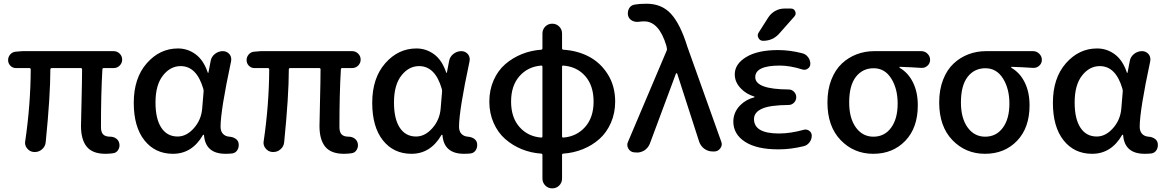

<svg xmlns="http://www.w3.org/2000/svg" viewBox="-20 -830 6383 1052"><path d="M557.6 12.7Q487.3 12.7 455.6 -25.9Q423.8 -64.5 423.8 -139.6Q423.8 -163.1 426.8 -277.3Q429.7 -391.6 429.7 -449.2Q429.7 -457 422.9 -457H263.7Q255.9 -457 255.9 -449.2Q255.9 -305.7 230.5 -51.8Q228.5 -27.3 210 -11.7Q193.4 2.9 170.9 2.9Q168.9 2.9 167 2.9Q143.6 2 128.9 -16.6Q117.2 -30.3 117.2 -48.8Q117.2 -52.7 118.2 -56.6Q147.5 -256.8 148.4 -449.2Q148.4 -457 140.6 -457H67.4Q49.8 -457 37.1 -469.7Q24.4 -482.4 24.4 -501Q24.4 -518.6 36.6 -532.2Q48.8 -545.9 67.4 -546.9L102.5 -549.8H602.5Q622.1 -549.8 635.7 -536.1Q649.4 -522.5 649.4 -503.4Q649.4 -484.4 635.7 -470.7Q622.1 -457 602.5 -457H547.9Q541 -457 541 -449.2Q533.2 -317.4 533.2 -133.8Q533.2 -105.5 545.4 -93.3Q557.6 -81.1 584 -81.1Q602.5 -81.1 616.7 -70.8Q630.9 -60.5 633.8 -43Q634.8 -38.1 634.8 -34.2Q634.8 -20.5 627 -7.8Q617.2 7.8 598.6 9.8Q579.1 12.7 557.6 12.7Z M927.7 12.7Q830.1 12.7 771.5 -61Q712.9 -134.8 712.9 -266.6Q712.9 -402.3 784.2 -483.4Q855.5 -564.5 955.1 -564.5Q1008.8 -564.5 1052.2 -532.2Q1095.7 -500 1118.2 -432.6Q1119.1 -430.7 1120.6 -430.7Q1122.1 -430.7 1122.1 -432.6L1133.8 -494.1Q1137.7 -518.6 1157.2 -534.2Q1176.8 -549.8 1201.2 -549.8Q1222.7 -549.8 1237.3 -533.2Q1247.1 -520.5 1247.1 -504.9Q1247.1 -500 1246.1 -494.1Q1188.5 -224.6 1188.5 -135.7Q1188.5 -111.3 1201.2 -97.2Q1213.9 -83 1236.3 -81.1Q1254.9 -80.1 1269.5 -70.8Q1284.2 -61.5 1287.1 -45.9Q1288.1 -40 1288.1 -35.2Q1288.1 -21.5 1281.2 -8.8Q1271.5 7.8 1252.9 10.7Q1235.4 12.7 1215.8 12.7Q1105.5 12.7 1097.7 -89.8Q1096.7 -91.8 1094.7 -91.8Q1092.8 -91.8 1091.8 -89.8Q1032.2 12.7 927.7 12.7ZM953.1 -82Q1002 -82 1042.5 -127.9Q1083 -173.8 1087.9 -236.3L1095.7 -330.1Q1095.7 -336.9 1093.8 -343.8Q1057.6 -467.8 969.7 -467.8Q913.1 -467.8 872.6 -416Q832 -364.3 832 -268.6Q832 -178.7 863.8 -130.4Q895.5 -82 953.1 -82Z M1864.3 12.7Q1793.9 12.7 1762.2 -25.9Q1730.5 -64.5 1730.5 -139.6Q1730.5 -163.1 1733.4 -277.3Q1736.3 -391.6 1736.3 -449.2Q1736.3 -457 1729.5 -457H1570.3Q1562.5 -457 1562.5 -449.2Q1562.5 -305.7 1537.1 -51.8Q1535.2 -27.3 1516.6 -11.7Q1500 2.9 1477.5 2.9Q1475.6 2.9 1473.6 2.9Q1450.2 2 1435.5 -16.6Q1423.8 -30.3 1423.8 -48.8Q1423.8 -52.7 1424.8 -56.6Q1454.1 -256.8 1455.1 -449.2Q1455.1 -457 1447.3 -457H1374Q1356.4 -457 1343.8 -469.7Q1331.1 -482.4 1331.1 -501Q1331.1 -518.6 1343.3 -532.2Q1355.5 -545.9 1374 -546.9L1409.2 -549.8H1909.2Q1928.7 -549.8 1942.4 -536.1Q1956.1 -522.5 1956.1 -503.4Q1956.1 -484.4 1942.4 -470.7Q1928.7 -457 1909.2 -457H1854.5Q1847.7 -457 1847.7 -449.2Q1839.8 -317.4 1839.8 -133.8Q1839.8 -105.5 1852.1 -93.3Q1864.3 -81.1 1890.6 -81.1Q1909.2 -81.1 1923.3 -70.8Q1937.5 -60.5 1940.4 -43Q1941.4 -38.1 1941.4 -34.2Q1941.4 -20.5 1933.6 -7.8Q1923.8 7.8 1905.3 9.8Q1885.7 12.7 1864.3 12.7Z M2234.4 12.7Q2136.7 12.7 2078.1 -61Q2019.5 -134.8 2019.5 -266.6Q2019.5 -402.3 2090.8 -483.4Q2162.1 -564.5 2261.7 -564.5Q2315.4 -564.5 2358.9 -532.2Q2402.3 -500 2424.8 -432.6Q2425.8 -430.7 2427.2 -430.7Q2428.7 -430.7 2428.7 -432.6L2440.4 -494.1Q2444.3 -518.6 2463.9 -534.2Q2483.4 -549.8 2507.8 -549.8Q2529.3 -549.8 2543.9 -533.2Q2553.7 -520.5 2553.7 -504.9Q2553.7 -500 2552.7 -494.1Q2495.1 -224.6 2495.1 -135.7Q2495.1 -111.3 2507.8 -97.2Q2520.5 -83 2543 -81.1Q2561.5 -80.1 2576.2 -70.8Q2590.8 -61.5 2593.8 -45.9Q2594.7 -40 2594.7 -35.2Q2594.7 -21.5 2587.9 -8.8Q2578.1 7.8 2559.6 10.7Q2542 12.7 2522.5 12.7Q2412.1 12.7 2404.3 -89.8Q2403.3 -91.8 2401.4 -91.8Q2399.4 -91.8 2398.4 -89.8Q2338.9 12.7 2234.4 12.7ZM2259.8 -82Q2308.6 -82 2349.1 -127.9Q2389.6 -173.8 2394.5 -236.3L2402.3 -330.1Q2402.3 -336.9 2400.4 -343.8Q2364.3 -467.8 2276.4 -467.8Q2219.7 -467.8 2179.2 -416Q2138.7 -364.3 2138.7 -268.6Q2138.7 -178.7 2170.4 -130.4Q2202.1 -82 2259.8 -82Z M3066.4 -470.7Q3059.6 -471.7 3059.6 -463.9V-83Q3059.6 -76.2 3066.4 -76.2Q3139.6 -82 3186 -134.3Q3232.4 -186.5 3232.4 -273.4Q3232.4 -360.4 3187 -412.6Q3141.6 -464.8 3066.4 -470.7ZM2945.3 -76.2Q2952.1 -76.2 2952.1 -83V-463.9Q2952.1 -471.7 2945.3 -470.7Q2872.1 -464.8 2826.2 -412.6Q2780.3 -360.4 2780.3 -273.4Q2780.3 -186.5 2826.2 -134.3Q2872.1 -82 2945.3 -76.2ZM3059.6 -646.5V-565.4Q3059.6 -558.6 3066.4 -557.6Q3144.5 -552.7 3207.5 -519.5Q3270.5 -486.3 3310.5 -422.4Q3350.6 -358.4 3350.6 -273.4Q3350.6 -210 3327.1 -156.7Q3303.7 -103.5 3264.2 -68.4Q3224.6 -33.2 3173.8 -12.7Q3123 7.8 3066.4 11.7Q3059.6 11.7 3059.6 19.5V148.4Q3059.6 170.9 3043.9 186.5Q3028.3 202.1 3005.9 202.1Q2983.4 202.1 2967.8 186.5Q2952.1 170.9 2952.1 148.4V19.5Q2952.1 11.7 2945.3 11.7Q2888.7 7.8 2838.4 -12.7Q2788.1 -33.2 2748 -68.4Q2708 -103.5 2684.6 -156.7Q2661.1 -210 2661.1 -273.4Q2661.1 -336.9 2684.6 -390.1Q2708 -443.4 2748 -478Q2788.1 -512.7 2838.4 -533.2Q2888.7 -553.7 2945.3 -557.6Q2952.1 -558.6 2952.1 -565.4V-646.5Q2952.1 -668.9 2967.8 -684.6Q2983.4 -700.2 3005.9 -700.2Q3028.3 -700.2 3043.9 -684.6Q3059.6 -668.9 3059.6 -646.5Z M3541 -43.9Q3532.2 -20.5 3510.7 -5.9Q3491.2 5.9 3469.7 5.9Q3466.8 5.9 3463.9 4.9H3455.1Q3433.6 2.9 3422.9 -15.6Q3417 -25.4 3417 -36.1Q3417 -44.9 3420.9 -52.7L3632.8 -552.7Q3635.7 -558.6 3633.8 -566.4L3630.9 -580.1Q3590.8 -712.9 3509.8 -712.9Q3495.1 -712.9 3482.4 -710.9Q3476.6 -710 3470.7 -710Q3457 -710 3445.3 -715.8Q3427.7 -724.6 3421.9 -742.2Q3419.9 -750 3419.9 -757.8Q3419.9 -770.5 3425.8 -782.2Q3435.5 -800.8 3456.1 -804.7Q3484.4 -809.6 3522.5 -809.6Q3606.4 -809.6 3657.2 -753.4Q3708 -697.3 3746.1 -574.2L3931.6 -54.7Q3934.6 -46.9 3934.6 -40Q3934.6 -28.3 3926.8 -17.6Q3914.1 0 3893.6 0H3885.7Q3859.4 0 3838.9 -15.1Q3818.4 -30.3 3810.5 -54.7L3690.4 -426.8Q3689.5 -428.7 3687 -428.7Q3684.6 -428.7 3683.6 -426.8Z M4189.5 -734.4Q4204.1 -756.8 4227.5 -770Q4251 -783.2 4278.3 -783.2H4313.5Q4330.1 -783.2 4336.9 -768.1Q4343.8 -752.9 4333 -740.2L4250 -646.5Q4214.8 -606.4 4161.1 -606.4Q4143.6 -606.4 4135.7 -622.1Q4131.8 -628.9 4131.8 -635.7Q4131.8 -643.6 4136.7 -651.4ZM4248 -98.6Q4311.5 -98.6 4384.8 -119.1Q4400.4 -123 4414.1 -113.3Q4427.7 -103.5 4427.7 -86.9Q4427.7 -66.4 4415.5 -50.3Q4403.3 -34.2 4384.8 -29.3Q4313.5 -11.7 4248 -11.7Q4246.1 -11.7 4243.2 -11.7Q4126 -11.7 4062 -53.2Q3998 -94.7 3998 -164.1Q3998 -213.9 4035.2 -252.9Q4067.4 -285.2 4113.3 -296.9Q4114.3 -297.9 4114.3 -299.3Q4114.3 -300.8 4113.3 -300.8Q4068.4 -314.5 4040 -344.7Q4005.9 -378.9 4005.9 -422.9Q4005.9 -479.5 4068.8 -517.6Q4131.8 -555.7 4243.2 -555.7Q4308.6 -555.7 4376 -538.1Q4395.5 -533.2 4407.7 -516.6Q4419.9 -500 4419.9 -480.5Q4419.9 -463.9 4406.2 -454.1Q4392.6 -444.3 4377 -449.2Q4308.6 -470.7 4252.9 -470.7Q4118.2 -470.7 4118.2 -407.2Q4118.2 -340.8 4300.8 -339.8Q4318.4 -339.8 4330.6 -327.1Q4342.8 -314.5 4342.8 -297.4Q4342.8 -280.3 4330.6 -267.6Q4318.4 -254.9 4300.8 -254.9Q4197.3 -253.9 4155.3 -234.4Q4111.3 -214.8 4111.3 -177.7Q4111.3 -98.6 4248 -98.6Z M4764.6 12.7Q4658.2 12.7 4585.9 -62.5Q4513.7 -137.7 4513.7 -268.6Q4513.7 -338.9 4535.2 -393.6Q4556.6 -448.2 4592.8 -481.9Q4628.9 -515.6 4674.3 -532.7Q4719.7 -549.8 4770.5 -549.8H5027.3Q5047.9 -549.8 5062 -535.6Q5076.2 -521.5 5076.2 -502Q5076.2 -482.4 5061.5 -469.7Q5048.8 -458 5031.2 -458Q5030.3 -458 5028.3 -458Q4969.7 -461.9 4910.2 -463.9Q4908.2 -463.9 4908.2 -461.4Q4908.2 -459 4910.2 -458Q4957 -430.7 4982.9 -377.4Q5008.8 -324.2 5008.8 -252.9Q5008.8 -129.9 4940.4 -58.6Q4872.1 12.7 4764.6 12.7ZM4765.6 -81.1Q4826.2 -81.1 4862.3 -129.9Q4898.4 -178.7 4898.4 -262.7Q4898.4 -343.8 4863.3 -399.9Q4828.1 -456.1 4767.1 -456.1Q4706.1 -456.1 4669.4 -408.7Q4632.8 -361.3 4632.8 -268.6Q4632.8 -182.6 4669.4 -131.8Q4706.1 -81.1 4765.6 -81.1Z M5377 12.7Q5270.5 12.7 5198.2 -62.5Q5126 -137.7 5126 -268.6Q5126 -338.9 5147.5 -393.6Q5168.9 -448.2 5205.1 -481.9Q5241.2 -515.6 5286.6 -532.7Q5332 -549.8 5382.8 -549.8H5639.6Q5660.2 -549.8 5674.3 -535.6Q5688.5 -521.5 5688.5 -502Q5688.5 -482.4 5673.8 -469.7Q5661.1 -458 5643.6 -458Q5642.6 -458 5640.6 -458Q5582 -461.9 5522.5 -463.9Q5520.5 -463.9 5520.5 -461.4Q5520.5 -459 5522.5 -458Q5569.3 -430.7 5595.2 -377.4Q5621.1 -324.2 5621.1 -252.9Q5621.1 -129.9 5552.7 -58.6Q5484.4 12.7 5377 12.7ZM5377.9 -81.1Q5438.5 -81.1 5474.6 -129.9Q5510.7 -178.7 5510.7 -262.7Q5510.7 -343.8 5475.6 -399.9Q5440.4 -456.1 5379.4 -456.1Q5318.4 -456.1 5281.7 -408.7Q5245.1 -361.3 5245.1 -268.6Q5245.1 -182.6 5281.7 -131.8Q5318.4 -81.1 5377.9 -81.1Z M5963.9 12.7Q5866.2 12.7 5807.6 -61Q5749 -134.8 5749 -266.6Q5749 -402.3 5820.3 -483.4Q5891.6 -564.5 5991.2 -564.5Q6044.9 -564.5 6088.4 -532.2Q6131.8 -500 6154.3 -432.6Q6155.3 -430.7 6156.7 -430.7Q6158.2 -430.7 6158.2 -432.6L6169.9 -494.1Q6173.8 -518.6 6193.4 -534.2Q6212.9 -549.8 6237.3 -549.8Q6258.8 -549.8 6273.4 -533.2Q6283.2 -520.5 6283.2 -504.9Q6283.2 -500 6282.2 -494.1Q6224.6 -224.6 6224.6 -135.7Q6224.6 -111.3 6237.3 -97.2Q6250 -83 6272.5 -81.1Q6291 -80.1 6305.7 -70.8Q6320.3 -61.5 6323.2 -45.9Q6324.2 -40 6324.2 -35.2Q6324.2 -21.5 6317.4 -8.8Q6307.6 7.8 6289.1 10.7Q6271.5 12.7 6252 12.7Q6141.6 12.7 6133.8 -89.8Q6132.8 -91.8 6130.9 -91.8Q6128.9 -91.8 6127.9 -89.8Q6068.4 12.7 5963.9 12.7ZM5989.3 -82Q6038.1 -82 6078.6 -127.9Q6119.1 -173.8 6124 -236.3L6131.8 -330.1Q6131.8 -336.9 6129.9 -343.8Q6093.8 -467.8 6005.9 -467.8Q5949.2 -467.8 5908.7 -416Q5868.2 -364.3 5868.2 -268.6Q5868.2 -178.7 5899.9 -130.4Q5931.6 -82 5989.3 -82Z"/></svg>

Font: Gen Jyuu Gothic P Medium
Style: Regular
Weight: 500
Designer: [Source Han Sans]
Ryoko NISHIZUKA  (kana & ideographs); Paul D. Hunt (Latin, Greek & Cyrillic); Wenlong ZHANG  (bopomofo
Version: Version 1.002.20150607